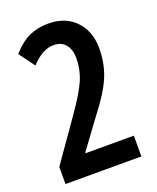

<svg xmlns="http://www.w3.org/2000/svg" viewBox="-136 -805 726 887"><g transform="rotate(-20 227.0 -362.0)"><path d="M404 0V-102H167V-106L270 -246Q338 -333 365 -396.5Q392 -460 392 -537Q392 -621 342 -672.5Q292 -724 209 -724Q156 -724 114.5 -705Q73 -686 31 -639L88 -562Q143 -622 197 -622Q236 -622 256.5 -597Q277 -572 277 -531Q277 -475 255.5 -424Q234 -373 169 -281L31 -84V0Z"/></g></svg>

Font: Noto Sans Arabic UI ExtraCondensed Semi
Style: Regular
Weight: 600
Width: 3
Designer: Nadine Chahine - Monotype Design Team
Foundry: Monotype Imaging Inc.
Version: Version 1.900